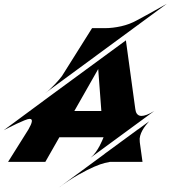

<svg xmlns="http://www.w3.org/2000/svg" viewBox="-71 -859 903 1016"><path d="M811.5 -838.9 167.5 -365.7Q181.2 -375.5 194.8 -388.4Q208.5 -401.4 220.7 -414.3Q232.9 -427.2 242.4 -438.5Q252 -449.7 256.8 -456.5L415.5 -709H416L416.5 -710H483.4Q525.4 -710 570.6 -720.2Q615.7 -730.5 652.3 -751Q678.2 -764.6 704.3 -779.1Q730.5 -793.5 752.2 -805.7Q773.9 -817.9 789.8 -826.7Q805.7 -835.4 811.5 -838.9ZM644.5 -284.7Q645.5 -276.9 647.5 -269.8Q649.4 -262.7 653.3 -257.3Q657.2 -252 663.1 -248.8Q668.9 -245.6 677.7 -245.6Q689 -245.6 705.3 -251.5Q721.7 -257.3 745.1 -271.5L408.2 -24.4Q423.3 -36.6 435.3 -53.5Q447.3 -70.3 455.8 -86.4Q464.4 -102.5 469.7 -115.2Q475.1 -127.9 477.1 -132.8H243.2L168.9 -2.4H-28.3L79.6 -174.3Q95.2 -201.2 97.4 -215.6Q99.6 -230 85.9 -230Q77.6 -230 58.3 -222.2Q39.1 -214.4 17.6 -204.3Q-3.9 -194.3 -23.2 -184.3Q-42.5 -174.3 -51.3 -169.9L188 -346.7L595.2 -645.5L644 -289.1L644.5 -287.1Q644.5 -285.2 644.5 -284.7ZM322.3 -271.5H465.3L448.7 -493.7ZM659.7 -174.3 717.8 -216.8Q709 -207 699.5 -194.8Q689.9 -182.6 682.4 -168.9Q674.8 -155.3 670.7 -140.4Q666.5 -125.5 668.5 -111.3Q668.9 -108.9 668.9 -105L683.1 -2.4H510.7Q504.4 -1.5 483.4 3.4Q462.4 8.3 427.7 23.2Q393.1 38.1 344.7 65.2Q296.4 92.3 235.4 137.2L482.4 -44.4V-44.9L659.7 -174.8Z"/></svg>

Font: Facon
Style: Bold Italic
Weight: 700
Italic angle: -12°
Designer: Google
Version: Version 2.001150; 2014